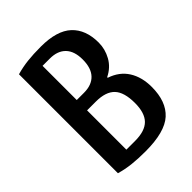

<svg xmlns="http://www.w3.org/2000/svg" viewBox="-207 -817 933 933"><g transform="rotate(-45 260.0 -350.0)"><path d="M240 10Q188 10 148 5.5Q108 1 70 -10V-690Q108 -701 148 -705.5Q188 -710 240 -710Q350 -710 401.5 -662Q453 -614 453 -525Q453 -480 430.5 -439.5Q408 -399 363 -377V-373Q423 -353 453 -305.5Q483 -258 483 -190Q483 -90 428 -40Q373 10 240 10ZM180 -62H240Q308 -62 339 -93.5Q370 -125 370 -193Q370 -267 339 -299.5Q308 -332 240 -332H180ZM180 -403H230Q283 -403 311.5 -433Q340 -463 340 -522Q340 -579 311.5 -608.5Q283 -638 230 -638H180Z"/></g></svg>

Font: Cuprum SemiBold
Style: Regular
Weight: 600
Designer: Jovanny Lemonad
Foundry: Jovanny Lemonad
Version: Version 3.000